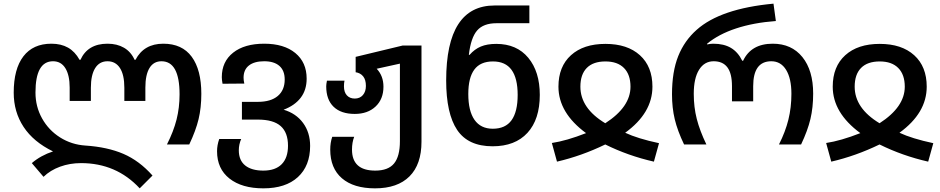

<svg xmlns="http://www.w3.org/2000/svg" viewBox="-20 -790 5140 1050"><path d="M423 102Q362 102 308.5 121.5Q255 141 218 177L154 102Q203 60 270 38Q163 -14 109 -96Q55 -178 55 -283Q55 -413 108 -482Q161 -551 261 -551Q314 -551 352 -529.5Q390 -508 415 -463H420Q460 -551 568 -551Q620 -551 658 -529Q696 -507 716 -463H721Q767 -551 873 -551Q976 -551 1028.5 -479.5Q1081 -408 1081 -277Q1081 -201 1066 -138.5Q1051 -76 1015 0H893Q929 -71 945.5 -136Q962 -201 962 -274Q962 -455 863 -455Q820 -455 797.5 -418Q775 -381 775 -311V-238H660V-310Q660 -381 636 -418Q612 -455 568 -455Q524 -455 500.5 -417.5Q477 -380 477 -310V-238H361V-311Q361 -379 337.5 -417Q314 -455 270 -455Q174 -455 174 -284Q174 -207 210 -142.5Q246 -78 308.5 -38.5Q371 1 447 6Q568 14 655 51.5Q742 89 814 170L744 240Q616 102 423 102Z M1167 37Q1167 4 1179 -30H1299Q1286 0 1286 32Q1286 87 1321 115Q1356 143 1420 143Q1486 143 1520.5 108Q1555 73 1555 7Q1555 -65 1515 -100.5Q1475 -136 1390 -136H1303V-233H1390Q1461 -233 1499 -265Q1537 -297 1537 -355Q1537 -404 1508 -429.5Q1479 -455 1425 -455Q1371 -455 1341.5 -432Q1312 -409 1312 -365Q1312 -351 1316 -333L1197 -332Q1193 -354 1193 -368Q1193 -453 1255 -502Q1317 -551 1425 -551Q1533 -551 1595 -500Q1657 -449 1657 -360Q1657 -298 1624.5 -255.5Q1592 -213 1531 -190Q1599 -170 1637.5 -117.5Q1676 -65 1676 8Q1676 117 1609 178.5Q1542 240 1420 240Q1303 240 1235 186.5Q1167 133 1167 37Z M1786 28Q1786 -10 1797 -42H1917Q1905 -11 1905 28Q1905 143 2032 143Q2103 143 2135 104Q2167 65 2167 -18V-442L2040 -414Q2077 -375 2077 -316Q2077 -248 2034 -207.5Q1991 -167 1920 -167Q1845 -167 1804.5 -206Q1764 -245 1764 -318Q1764 -329 1768 -349H1864Q1861 -336 1861 -318Q1861 -286 1877 -268.5Q1893 -251 1920 -251Q1948 -251 1964.5 -270Q1981 -289 1981 -320Q1981 -354 1966 -372.5Q1951 -391 1925 -395V-479L2182 -541H2285V-15Q2285 109 2219.5 174.5Q2154 240 2031 240Q1914 240 1850 185Q1786 130 1786 28Z M2420 -350Q2420 -760 2685 -760H2875V-663H2695Q2624 -663 2589.5 -623.5Q2555 -584 2544 -490H2548Q2575 -521 2609.5 -535.5Q2644 -550 2694 -550Q2806 -550 2869 -474Q2932 -398 2932 -271Q2932 -137 2864.5 -63.5Q2797 10 2674 10Q2540 10 2480 -79.5Q2420 -169 2420 -350ZM2811 -271Q2811 -362 2777.5 -408Q2744 -454 2676 -454Q2607 -454 2574 -409.5Q2541 -365 2541 -276Q2541 -183 2575 -134.5Q2609 -86 2675 -86Q2744 -86 2777.5 -132.5Q2811 -179 2811 -271Z M2998 -8Q3078 -20 3185 -62Q3034 -173 3034 -316Q3034 -426 3102.5 -488Q3171 -550 3291 -550Q3411 -550 3479.5 -488Q3548 -426 3548 -316Q3548 -172 3399 -64Q3467 -32 3584 -7L3556 94Q3415 62 3290 0Q3160 63 3026 94ZM3428 -316Q3428 -382 3392.5 -418Q3357 -454 3291 -454Q3224 -454 3189 -418.5Q3154 -383 3154 -316Q3154 -198 3290 -116Q3428 -205 3428 -316Z M3655 -274Q3655 -398 3689 -483Q3723 -568 3790 -627Q3920 -743 4210 -770L4223 -675Q4101 -666 4005.5 -634.5Q3910 -603 3847 -551V-547Q3867 -551 3880 -551Q3939 -551 3977.5 -528Q4016 -505 4039 -458H4044Q4088 -551 4206 -551Q4309 -551 4368 -478Q4427 -405 4427 -278Q4427 -202 4412 -139Q4397 -76 4361 0H4240Q4275 -69 4291.5 -135.5Q4308 -202 4308 -277Q4308 -361 4279 -408Q4250 -455 4198 -455Q4099 -455 4099 -319V-236H3983V-319Q3983 -388 3958 -421.5Q3933 -455 3883 -455Q3832 -455 3803 -408.5Q3774 -362 3774 -277Q3774 -204 3790.5 -139.5Q3807 -75 3843 0H3721Q3685 -75 3670 -138Q3655 -201 3655 -274Z M4498 -8Q4578 -20 4685 -62Q4534 -173 4534 -316Q4534 -426 4602.5 -488Q4671 -550 4791 -550Q4911 -550 4979.5 -488Q5048 -426 5048 -316Q5048 -172 4899 -64Q4967 -32 5084 -7L5056 94Q4915 62 4790 0Q4660 63 4526 94ZM4928 -316Q4928 -382 4892.5 -418Q4857 -454 4791 -454Q4724 -454 4689 -418.5Q4654 -383 4654 -316Q4654 -198 4790 -116Q4928 -205 4928 -316Z"/></svg>

Font: Noto Sans Georgian Medium
Style: Regular
Weight: 500
Designer: Monotype Design team
Foundry: Monotype Imaging Inc.
Version: Version 1.000